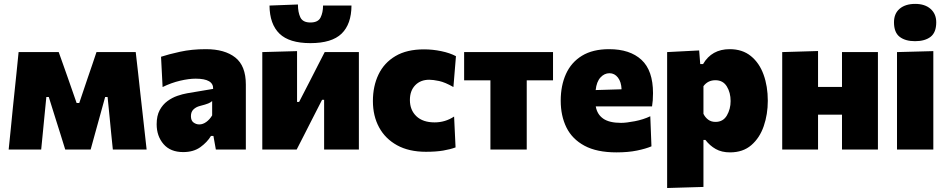

<svg xmlns="http://www.w3.org/2000/svg" viewBox="-20 -768 4865 986"><path d="M24.5 0Q30 -54 35.5 -107.5Q41 -161 46 -214L53 -281Q58.5 -335.5 64.5 -391Q70 -446 75.5 -500.5H281.5Q293.5 -467.5 305 -434.5Q316.5 -401 328.5 -368L373.5 -239H387L430.5 -368Q442 -401.5 453.5 -435Q464.5 -468 475.5 -500.5H677Q683 -447 689.5 -391Q695.5 -335 701.5 -281.5L709.5 -210.5Q715 -160.5 721 -107.5Q727 -54 733 0H559.5Q555 -41.5 551 -83Q547 -124.5 543 -165.5L532.5 -270H520L489.5 -159.5Q478.5 -119.5 467.5 -80Q456.5 -40 445.5 0H315Q302.5 -40 290.5 -79Q278 -118 266 -156.5L230.5 -270H218L208 -168.5Q204 -126 199.8 -84Q195.5 -42 191.5 0Z M921 13Q855 13 819.8 -28Q784.5 -69 784.5 -130Q784.5 -173.5 800 -202.2Q815.5 -231 839.8 -248.8Q864 -266.5 891 -275.8Q918 -285 941 -289L1074.5 -311.5Q1077 -364 984.5 -364Q950 -364 905 -353.5Q860 -343 815 -321L807 -476.5Q844.5 -489 904.5 -502.2Q964.5 -515.5 1037.5 -515.5Q1134 -515.5 1188.2 -472.8Q1242.5 -430 1242.5 -334V0H1088.5L1076 -70H1063.5Q1044 -37.5 1008.8 -12.2Q973.5 13 921 13ZM1003.5 -129Q1022 -129 1039.5 -141.8Q1057 -154.5 1069.5 -175.5V-249Q1062 -242 1049.5 -236.8Q1037 -231.5 1005.5 -223.5Q986.5 -218.5 973.5 -206Q960.5 -193.5 960.5 -171.5Q960.5 -148.5 974 -138.8Q987.5 -129 1003.5 -129Z M1327 0V-500.5L1505.5 -505.5V-244.5H1516L1573.5 -356Q1592 -392 1610.5 -428.5Q1629 -465 1647.5 -500.5H1823V0H1644.5V-255.5H1634L1578 -146Q1559.5 -109.5 1540.8 -72.8Q1522 -36 1503.5 0ZM1574 -546.5Q1465.5 -546.5 1415.2 -595.2Q1365 -644 1364 -739.5L1510 -745Q1510 -705 1522.5 -678.8Q1535 -652.5 1574 -652.5Q1613.5 -652.5 1626.2 -678Q1639 -703.5 1639 -739.5H1785Q1784.5 -644 1734.2 -595.2Q1684 -546.5 1574 -546.5Z M2167.5 11.5Q2080 11.5 2019.2 -22Q1958.5 -55.5 1926.8 -114Q1895 -172.5 1895 -249Q1895 -325.5 1923.8 -385.5Q1952.5 -445.5 2010.8 -480Q2069 -514.5 2157.5 -514.5Q2202.5 -514.5 2246.5 -505.2Q2290.5 -496 2321.5 -479.5L2308.5 -321Q2265.5 -345.5 2235 -352Q2204.5 -358.5 2184.5 -358.5Q2139.5 -358.5 2112.2 -330.2Q2085 -302 2085 -254.5Q2085 -203 2118.2 -171.2Q2151.5 -139.5 2212 -139.5Q2266.5 -139.5 2312 -169.5L2319.5 -11Q2292.5 -1 2256 5.2Q2219.5 11.5 2167.5 11.5Z M2498.5 0V-355.5H2363.5V-500.5H2820V-355.5H2685V0Z M3146 14.5Q3045 14.5 2981.8 -19.5Q2918.5 -53.5 2889 -113.2Q2859.5 -173 2859.5 -251Q2859.5 -328.5 2886.5 -388.2Q2913.5 -448 2968.8 -481.8Q3024 -515.5 3108 -515.5Q3215 -515.5 3274.2 -460.8Q3333.5 -406 3333.5 -289.5Q3333.5 -268.5 3332.2 -252.8Q3331 -237 3328.5 -221.5H3039.5Q3046.5 -180.5 3077.8 -158.8Q3109 -137 3169.5 -137Q3196 -137 3240 -145.5Q3284 -154 3319.5 -171L3325.5 -16.5Q3296 -4 3251 5.2Q3206 14.5 3146 14.5ZM3110 -392Q3083.5 -392 3063.5 -370Q3043.5 -348 3039 -305.5L3172 -309.5Q3170.5 -347.5 3153.2 -369.8Q3136 -392 3110 -392Z M3406 197.5V-500.5L3570.5 -509L3576 -439H3590.5Q3635 -515.5 3727.5 -515.5Q3792.5 -515.5 3836 -480.2Q3879.5 -445 3901.2 -385Q3923 -325 3923 -250.5Q3923 -181 3902.2 -120.5Q3881.5 -60 3838.5 -22.8Q3795.5 14.5 3729 14.5Q3686 14.5 3655.5 -2.8Q3625 -20 3602.5 -49.5H3592.5V192ZM3654.5 -142Q3693.5 -142 3712.8 -175Q3732 -208 3732 -249Q3732 -292.5 3712.5 -324.2Q3693 -356 3654 -356Q3615 -356 3592.5 -325.5V-183.5Q3601 -165.5 3616.5 -153.8Q3632 -142 3654.5 -142Z M3997 0V-500.5L4181 -506V-321.5H4304V-500.5H4488.5V0H4304V-179H4181V0Z M4586.5 0V-500.5L4773 -505.5V0ZM4679 -556.5Q4629 -556.5 4600 -579Q4571 -601.5 4571 -653.5Q4571 -698.5 4600.2 -723.2Q4629.5 -748 4680 -748Q4730 -748 4759 -722.2Q4788 -696.5 4788 -653.5Q4788 -601.5 4759 -579Q4730 -556.5 4679 -556.5Z"/></svg>

Font: Heraclito ExtraBold
Style: Regular
Weight: 800
Designer: Kostas Bartsokas (font) & Cristiano Sobral (main changes)
Foundry: Kostas Bartsokas (font) & Cristiano Sobral (main changes)
Version: Version 1.00;July 8, 2020;FontCreator 13.0.0.2655 64-bit